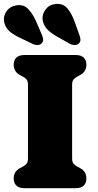

<svg xmlns="http://www.w3.org/2000/svg" viewBox="-32 -989 514 1009"><path d="M347 -157Q347 -137.5 354.5 -128.8Q362 -120 373 -114L389 -105.5Q422 -88 422 -51Q422 -27.5 408 -13.8Q394 0 364.5 0H97.5Q68 0 54 -13.8Q40 -27.5 40 -51Q40 -88 73 -105.5L89 -114Q100.5 -120 107.8 -128.8Q115 -137.5 115 -157V-543Q115 -562.5 107.8 -571.2Q100.5 -580 89 -586L73 -594.5Q40 -612 40 -649Q40 -672.5 54 -686.2Q68 -700 97.5 -700H364.5Q394 -700 408 -686.2Q422 -672.5 422 -649Q422 -612 389 -594.5L373 -586Q362 -580 354.5 -571.2Q347 -562.5 347 -543ZM358.5 -879.5 384.5 -807.5Q390 -793 390.8 -781.2Q391.5 -769.5 382 -760Q373 -752 359 -752.5Q345 -753 333 -760L265 -798.5Q228.5 -819.5 212 -839.8Q195.5 -860 191.5 -887.5Q189.5 -915.5 208 -940Q226.5 -964.5 260 -968Q298.5 -972 320.8 -946.5Q343 -921 358.5 -879.5ZM156.5 -879.5 187 -809Q193 -795.5 194.8 -783.8Q196.5 -772 187.5 -762Q179.5 -753 165.8 -752.5Q152 -752 139 -758.5L68.5 -792.5Q30.5 -811 12.8 -829.5Q-5 -848 -10.5 -875.5Q-15.5 -903.5 1.5 -929Q18.5 -954.5 51.5 -960.5Q90 -967.5 114 -943.8Q138 -920 156.5 -879.5Z"/></svg>

Font: Fraunces 9pt S100 Black
Style: Regular
Weight: 900
Version: Version 1.000; ttfautohint (v1.8.3)